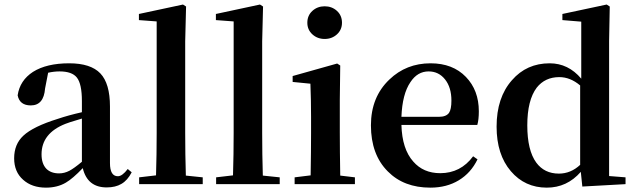

<svg xmlns="http://www.w3.org/2000/svg" viewBox="-20 -820 2829 855"><path d="M184.6 15.6Q122.1 15.6 83 -19.5Q43 -54.7 43 -115.2Q43 -177.7 84 -215.8Q127.9 -256.8 238.3 -291Q284.2 -306.6 344.7 -320.3V-370.1Q344.7 -446.3 322.3 -474.6Q300.8 -502 245.1 -502Q220.7 -502 194.3 -496.1L180.7 -425.8Q174.8 -350.6 117.2 -350.6Q67.4 -350.6 58.6 -395.5Q68.4 -461.9 127 -500Q187.5 -538.1 288.1 -538.1Q383.8 -538.1 426.8 -493.2Q469.7 -448.2 469.7 -345.7V-93.8Q469.7 -35.2 504.9 -35.2Q524.4 -35.2 548.8 -67.4L566.4 -52.7Q547.9 -16.6 520.5 -1Q494.1 14.6 455.1 14.6Q369.1 14.6 348.6 -71.3Q303.7 -24.4 273.4 -6.8Q235.4 15.6 184.6 15.6ZM243.2 -47.9Q266.6 -47.9 289.1 -59.6Q309.6 -70.3 344.7 -99.6V-292Q339.8 -291 332 -288.1Q285.2 -274.4 271.5 -268.6Q165 -226.6 165 -132.8Q165 -90.8 186.5 -68.4Q207 -47.9 243.2 -47.9Z M599.6 0V-30.3L674.8 -39.1Q677.7 -131.8 677.7 -229.5V-724.6L598.6 -730.5V-757.8L794.9 -799.8L808.6 -791L804.7 -635.7V-229.5Q804.7 -131.8 807.6 -38.1L882.8 -30.3V0Z M942.4 0V-30.3L1017.6 -39.1Q1020.5 -131.8 1020.5 -229.5V-724.6L941.4 -730.5V-757.8L1137.7 -799.8L1151.4 -791L1147.5 -635.7V-229.5Q1147.5 -131.8 1150.4 -38.1L1225.6 -30.3V0Z M1292 0V-30.3L1363.3 -39.1Q1365.2 -150.4 1365.2 -229.5V-298.8Q1365.2 -374 1362.3 -447.3L1283.2 -455.1V-481.4L1481.4 -537.1L1495.1 -528.3L1493.2 -376V-229.5Q1493.2 -149.4 1495.1 -38.1L1560.5 -30.3V0ZM1348.6 -718.8Q1348.6 -751 1371.1 -771.5Q1393.6 -792 1425.8 -792Q1458 -792 1480.5 -771.5Q1502.9 -751 1502.9 -718.8Q1502.9 -687.5 1480.5 -667Q1458 -646.5 1425.8 -646.5Q1393.6 -646.5 1371.1 -667Q1348.6 -687.5 1348.6 -718.8Z M1896.5 15.6Q1778.3 15.6 1707 -56.6Q1631.8 -131.8 1631.8 -261.7Q1631.8 -387.7 1713.9 -465.8Q1789.1 -538.1 1897.5 -538.1Q1996.1 -538.1 2054.7 -477.5Q2112.3 -418 2112.3 -324.2Q2112.3 -287.1 2105.5 -263.7H1767.6Q1770.5 -156.2 1820.3 -100.6Q1865.2 -48.8 1940.4 -48.8Q2031.2 -48.8 2086.9 -124L2106.4 -110.4Q2077.1 -49.8 2022.9 -17.1Q1968.8 15.6 1896.5 15.6ZM1767.6 -299.8H1934.6Q1966.8 -299.8 1979.5 -317.4Q1990.2 -333 1990.2 -372.1Q1990.2 -430.7 1961.9 -466.3Q1933.6 -502 1888.7 -502Q1838.9 -502 1807.6 -454.1Q1771.5 -401.4 1767.6 -299.8Z M2415 15.6Q2317.4 15.6 2254.9 -57.6Q2191.4 -131.8 2191.4 -255.9Q2191.4 -385.7 2259.8 -462.9Q2325.2 -538.1 2427.7 -538.1Q2510.7 -538.1 2568.4 -469.7V-723.6L2484.4 -730.5V-757.8L2681.6 -799.8L2695.3 -791L2692.4 -636.7V-36.1L2765.6 -30.3V0L2573.2 10.7L2566.4 -54.7Q2504.9 15.6 2415 15.6ZM2468.8 -46.9Q2521.5 -46.9 2563.5 -85.9V-439.5Q2519.5 -476.6 2470.7 -476.6Q2407.2 -476.6 2370.1 -429.7Q2328.1 -374 2328.1 -261.7Q2328.1 -150.4 2368.2 -95.7Q2404.3 -46.9 2468.8 -46.9Z"/></svg>

Font: Bpmf GenYo Min B
Style: B
Weight: 700
Foundry: But Ko
Version: Version 1.320